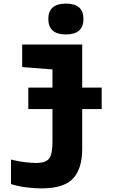

<svg xmlns="http://www.w3.org/2000/svg" viewBox="-20 -800 640 1065"><path d="M443 -695Q443 -780 346 -780Q248 -780 248 -695Q248 -609 346 -609Q443 -609 443 -695ZM209 245Q334 245 385 190.5Q436 136 436 26V-195H544V-314H436V-553H103V-428L271 -415V-314H137V-195H271V-12Q271 55 252.5 79.5Q234 104 179 104Q157 104 117.5 99.5Q78 95 41 85V221Q82 234 127.5 239.5Q173 245 209 245Z"/></svg>

Font: Noto Sans Mono UI ExtraBold
Style: Regular
Weight: 800
Designer: Monotype Design team
Foundry: Monotype Imaging Inc.
Version: 1.000